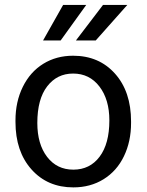

<svg xmlns="http://www.w3.org/2000/svg" viewBox="-20 -770 610 799"><path d="M44.4 -269Q44.4 -346.7 75 -408.7Q105.5 -470.7 159.9 -504.4Q214.4 -538.1 284.2 -538.1Q392.1 -538.1 458.7 -463.4Q525.4 -388.7 525.4 -264.6V-258.3Q525.4 -181.2 495.8 -119.9Q466.3 -58.6 411.4 -24.4Q356.4 9.8 285.2 9.8Q177.7 9.8 111.1 -64.9Q44.4 -139.6 44.4 -262.7ZM135.3 -258.3Q135.3 -170.4 176 -117.2Q216.8 -64 285.2 -64Q354 -64 394.5 -117.9Q435.1 -171.9 435.1 -269Q435.1 -356 393.8 -409.9Q352.5 -463.9 284.2 -463.9Q217.3 -463.9 176.3 -410.6Q135.3 -357.4 135.3 -258.3ZM408.7 -749.5H509.8L378.4 -601.6H295.9ZM242.7 -749.5H338.9L232.4 -601.6H159.2Z"/></svg>

Font: APIMedia Roboto
Style: Regular
Weight: 400
Designer: Google
Version: Version 2.137; 2017